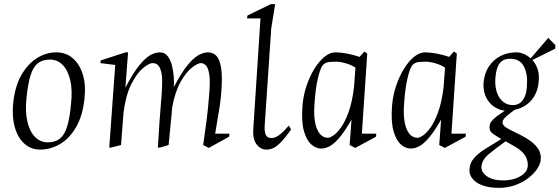

<svg xmlns="http://www.w3.org/2000/svg" viewBox="-20 -713 2704 928"><path d="M174 10Q130 10 98 -18.5Q66 -47 51.5 -98Q37 -149 44 -217Q53 -299 84.5 -352.5Q116 -406 160 -433Q204 -460 251 -460Q299 -460 332 -431.5Q365 -403 380.5 -352Q396 -301 388 -233Q379 -152 347.5 -98Q316 -44 270.5 -17Q225 10 174 10ZM210 -25Q247 -25 269.5 -43Q292 -61 304.5 -101.5Q317 -142 323 -209Q331 -277 319.5 -325.5Q308 -374 282.5 -399.5Q257 -425 222 -425Q185 -425 162.5 -407Q140 -389 127.5 -348.5Q115 -308 108 -240Q101 -173 112.5 -124.5Q124 -76 150 -50.5Q176 -25 210 -25Z M508 0 537 -399 465 -408 467 -421 587 -460H599L586 -289Q623 -360 653 -397Q683 -434 707.5 -447Q732 -460 753 -460Q776 -460 790 -442Q804 -424 811 -396.5Q818 -369 820 -340.5Q822 -312 820 -292Q857 -362 886.5 -398Q916 -434 940.5 -447Q965 -460 986 -460Q1008 -460 1024.5 -444.5Q1041 -429 1048.5 -386Q1056 -343 1049 -260Q1046 -225 1041 -193Q1036 -161 1030.5 -130.5Q1025 -100 1020 -67H1089L1087 -52L989 2L962 -12Q971 -74 978.5 -131Q986 -188 991 -256Q997 -324 991 -356.5Q985 -389 973.5 -398.5Q962 -408 951 -408Q936 -408 908 -386.5Q880 -365 853 -317.5Q826 -270 812 -193Q811 -175 809 -154.5Q807 -134 804.5 -111.5Q802 -89 800 -64Q798 -39 795 -12L754 0H743Q751 -137 758.5 -222Q766 -307 763 -344Q761 -362 756 -376.5Q751 -391 742 -399.5Q733 -408 717 -408Q701 -408 671.5 -384Q642 -360 615 -307Q588 -254 577 -168L565 -12L518 0Z M1268 10Q1239 10 1220 -15.5Q1201 -41 1204 -87L1239 -624H1174L1176 -638L1289 -693H1310L1291 -576L1259 -102Q1258 -77 1264.5 -61.5Q1271 -46 1292 -46Q1301 -46 1311 -49.5Q1321 -53 1336.5 -65.5Q1352 -78 1376 -106L1387 -87Q1357 -45 1336 -24Q1315 -3 1299.5 3.5Q1284 10 1268 10Z M1532 5Q1508 5 1485 -14.5Q1462 -34 1449 -79.5Q1436 -125 1442 -203Q1446 -252 1461.5 -298Q1477 -344 1499.5 -380.5Q1522 -417 1548.5 -438.5Q1575 -460 1601 -460Q1626 -460 1657.5 -454Q1689 -448 1718 -438L1741 -464L1755 -454L1729 -67H1799L1797 -52L1697 2L1670 -12L1679 -135Q1651 -86 1626.5 -55Q1602 -24 1579 -9.5Q1556 5 1532 5ZM1565 -47Q1574 -47 1591 -58Q1608 -69 1627.5 -96Q1647 -123 1664.5 -170.5Q1682 -218 1691 -291L1698 -386Q1679 -399 1651.5 -407Q1624 -415 1603 -415Q1593 -415 1573 -413.5Q1553 -412 1540 -398Q1528 -383 1516.5 -335Q1505 -287 1500 -210Q1496 -158 1503 -121.5Q1510 -85 1526 -66Q1542 -47 1565 -47Z M1965 5Q1941 5 1918 -14.5Q1895 -34 1882 -79.5Q1869 -125 1875 -203Q1879 -252 1894.5 -298Q1910 -344 1932.5 -380.5Q1955 -417 1981.5 -438.5Q2008 -460 2034 -460Q2059 -460 2090.5 -454Q2122 -448 2151 -438L2174 -464L2188 -454L2162 -67H2232L2230 -52L2130 2L2103 -12L2112 -135Q2084 -86 2059.5 -55Q2035 -24 2012 -9.5Q1989 5 1965 5ZM1998 -47Q2007 -47 2024 -58Q2041 -69 2060.5 -96Q2080 -123 2097.5 -170.5Q2115 -218 2124 -291L2131 -386Q2112 -399 2084.5 -407Q2057 -415 2036 -415Q2026 -415 2006 -413.5Q1986 -412 1973 -398Q1961 -383 1949.5 -335Q1938 -287 1933 -210Q1929 -158 1936 -121.5Q1943 -85 1959 -66Q1975 -47 1998 -47Z M2393 195Q2347 195 2315 184Q2283 173 2266 153.5Q2249 134 2249 111Q2249 77 2270 52.5Q2291 28 2326.5 6Q2362 -16 2403 -41Q2367 -62 2356.5 -71.5Q2346 -81 2346 -99Q2346 -114 2355.5 -126.5Q2365 -139 2382 -151.5Q2399 -164 2420 -178Q2395 -180 2370 -196Q2345 -212 2330 -241.5Q2315 -271 2317 -312Q2321 -359 2343 -392Q2365 -425 2399.5 -442.5Q2434 -460 2476 -460Q2493 -460 2511 -452.5Q2529 -445 2545 -431L2630 -530L2664 -495V-478L2553 -423Q2569 -406 2578 -380.5Q2587 -355 2584 -323Q2582 -293 2572.5 -269Q2563 -245 2547.5 -227.5Q2532 -210 2511.5 -198.5Q2491 -187 2467 -182Q2449 -169 2429.5 -152.5Q2410 -136 2409 -124Q2408 -117 2411.5 -111Q2415 -105 2421.5 -100Q2428 -95 2437 -90L2495 -61Q2545 -36 2569.5 -9Q2594 18 2594 51Q2594 76 2577.5 101.5Q2561 127 2532.5 148.5Q2504 170 2468 182.5Q2432 195 2393 195ZM2411 159Q2463 159 2498 137Q2533 115 2531 81Q2530 54 2514 33Q2498 12 2468 -5Q2457 -11 2446 -17.5Q2435 -24 2424 -30Q2375 5 2342.5 32Q2310 59 2307 91Q2305 119 2333.5 139Q2362 159 2411 159ZM2459 -205Q2479 -205 2493.5 -215.5Q2508 -226 2517 -247.5Q2526 -269 2527 -303Q2531 -355 2512 -392Q2493 -429 2446 -429Q2421 -429 2406 -418Q2391 -407 2383.5 -385Q2376 -363 2374 -330Q2372 -297 2381 -268.5Q2390 -240 2410 -222.5Q2430 -205 2459 -205Z"/></svg>

Font: Ancizar Serif Light
Style: Italic
Weight: 300
Italic angle: -4°
Designer: Cesar Puertas, Viviana Monsalve, Julian Moncada, Julian Prieto, Jose Castro, Felipe Aragon, Mariel Hernandez, Sara Alarc
Version: Version 8.100